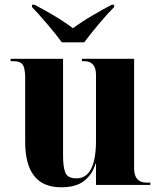

<svg xmlns="http://www.w3.org/2000/svg" viewBox="-20 -786 684 816"><path d="M240 10Q304 10 338.5 -18Q373 -46 386 -90H388V0H619V-10H602Q550 -10 550 -71V-536H328V-526H337Q388 -526 388 -468V-189Q388 -28 305 -28Q268 -28 258 -51.5Q248 -75 248 -124V-536H25V-526H37Q66 -526 76.5 -511Q87 -496 87 -455V-183Q87 10 240 10ZM243 -606H338Q363 -640 399.5 -683.5Q436 -727 465 -756V-766H455Q422 -749 375 -721.5Q328 -694 290 -666Q253 -694 206.5 -721.5Q160 -749 126 -766H116V-756Q144 -727 181 -683.5Q218 -640 243 -606Z"/></svg>

Font: Noto Serif Display SemiCondensed Extra
Style: Regular
Weight: 800
Width: 4
Designer: Monotype Design Team
Foundry: Monotype Imaging Inc.
Version: Version 1.900